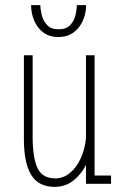

<svg xmlns="http://www.w3.org/2000/svg" viewBox="-20 -715 490 747"><path d="M192 12Q130 12 101.5 -34.5Q73 -81 73 -173V-500H107V-183Q107 -103 125.5 -62Q144 -21 195 -21Q226.5 -21 251.8 -41.8Q277 -62.5 293.5 -97.8Q310 -133 314.5 -176.5V-500H348V-32H412V0H314.5V-73.5Q296 -36.5 265 -12.2Q234 12 192 12ZM207 -571Q171.5 -571 148 -589Q124.5 -607 112.8 -635.5Q101 -664 101 -695H137Q137 -679.5 142.2 -657.2Q147.5 -635 162.8 -618Q178 -601 208 -601Q238.5 -601 253.8 -618Q269 -635 274 -657.2Q279 -679.5 279 -695H315Q315 -664 302.8 -635.5Q290.5 -607 266.5 -589Q242.5 -571 207 -571Z"/></svg>

Font: Trispace Condensed Thin
Style: Regular
Weight: 100
Width: 3
Designer: Tyler Finck
Foundry: Etcetera Type Company
Version: Version 1.210; ttfautohint (v1.8.3)